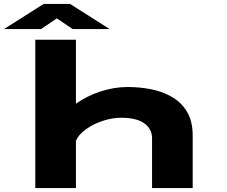

<svg xmlns="http://www.w3.org/2000/svg" viewBox="-26 -951 1146 971"><path d="M152.5 0V-750H358V-426.5Q412.5 -465.5 481.8 -488.2Q551 -511 619 -511Q683 -511 742 -498.8Q801 -486.5 847.8 -458.2Q894.5 -430 921.5 -382.8Q948.5 -335.5 948.5 -265V0H743V-251.5Q743 -299.5 703.5 -327.5Q664 -355.5 587 -355.5Q540.5 -355.5 492.8 -339.5Q445 -323.5 408.2 -297Q371.5 -270.5 358 -239V0ZM-5.5 -804 194.5 -931H328.5L528.5 -804H341.5L261.5 -858L181.5 -804Z"/></svg>

Font: Trispace Expanded ExtraBold
Style: Regular
Weight: 800
Width: 7
Designer: Tyler Finck
Foundry: Etcetera Type Company
Version: Version 1.210; ttfautohint (v1.8.3)